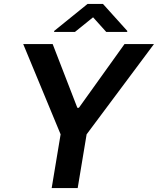

<svg xmlns="http://www.w3.org/2000/svg" viewBox="-20 -950 798 970"><path d="M97.3 -727.3H246.1L370.7 -405.5H378.6L609 -727.3H757.8L417.6 -271.3L372.5 0H241.1L286.2 -271.3ZM358.7 -788.7 450.2 -862.6 516.7 -788.7H622.5L623.1 -793.7L500.3 -930H422.2L253.8 -793.7L253.2 -788.7Z"/></svg>

Font: Inter UI Semi Bold
Style: Italic
Weight: 600
Italic angle: -9.39999°
Designer: Rasmus Andersson
Foundry: rsms
Version: 3.2;8d6f07862